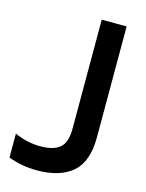

<svg xmlns="http://www.w3.org/2000/svg" viewBox="-117 -817 696 916"><g transform="rotate(15 231.0 -359.0)"><path d="M14.6 2.9V-115.2Q77.1 -86.9 142.1 -86.9Q207 -86.9 238.3 -113.3Q269.5 -139.6 269.5 -206.1V-746.1H392.6V-198.2Q392.6 -78.1 331.5 -24.9Q270.5 28.3 154.3 28.3Q82 28.3 14.6 2.9Z"/></g></svg>

Font: GenEi M Gothic v2 Medium
Style: Regular
Weight: 500
Version: Version 2.0